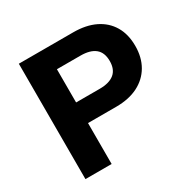

<svg xmlns="http://www.w3.org/2000/svg" viewBox="-157 -861 1015 1016"><g transform="rotate(-30 351.0 -352.5)"><path d="M83 0V-705H415Q493 -705 548.5 -678Q604 -651 634 -600.5Q664 -550 664 -479Q664 -409 634 -357.5Q604 -306 548.5 -278Q493 -250 415 -250H243V0ZM243 -376H387Q446 -376 476.5 -401Q507 -426 507 -477Q507 -529 476.5 -554Q446 -579 387 -579H243Z"/></g></svg>

Font: Nunito Sans 9pt ExtraBold
Style: Regular
Weight: 800
Version: Version 3.101;gftools[0.9.27]